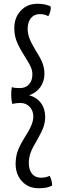

<svg xmlns="http://www.w3.org/2000/svg" viewBox="-20 -834 335 1020"><path d="M257 152Q240 160 224.5 163Q209 166 185 166Q131 166 97 129.5Q63 93 63 36Q63 3 72.5 -26.5Q82 -56 107 -97Q137 -144 147 -169Q157 -194 157 -215Q157 -246 137.5 -266.5Q118 -287 89 -287Q79 -287 68.5 -286Q58 -285 45 -282Q40 -303 39.5 -328Q39 -353 43 -371Q53 -368 62.5 -367Q72 -366 85 -366Q116 -366 134 -385.5Q152 -405 152 -439Q152 -457 145 -475Q138 -493 102 -550Q76 -592 66 -621.5Q56 -651 56 -684Q56 -741 90.5 -777.5Q125 -814 179 -814Q201 -814 217.5 -810.5Q234 -807 249 -800Q251 -788 247.5 -774.5Q244 -761 237 -748Q225 -754 215 -756.5Q205 -759 191 -759Q162 -759 144.5 -738Q127 -717 127 -681Q127 -657 135.5 -633Q144 -609 170 -565Q199 -520 207.5 -494Q216 -468 216 -442Q216 -402 194.5 -371.5Q173 -341 135 -328Q175 -317 197.5 -286.5Q220 -256 220 -213Q220 -187 211.5 -161Q203 -135 176 -88Q149 -43 141 -18Q133 7 133 32Q133 68 150 89Q167 110 197 110Q211 110 221 108Q231 106 244 100Q250 112 253.5 125.5Q257 139 257 152Z"/></svg>

Font: Atma
Style: Regular
Weight: 400
Designer: Gregori Vincens, Jeremie Hornus, Riccardo Olocco, Yoann Minet.
Foundry: black foundry
Version: Version 1.102;PS 1.100;hotconv 1.0.86;makeotf.lib2.5.63406